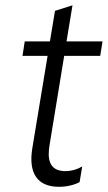

<svg xmlns="http://www.w3.org/2000/svg" viewBox="-20 -703 410 731"><path d="M224.4 -490.4H361.5L370.4 -545.5H233.3L256 -682.9L189.3 -661.6L170.1 -545.5H74.2L65.7 -490.4H161.2L103.3 -140.3C87 -43.3 122.5 8.2 204.5 8.2C233.7 8.2 262.8 1.4 283 -9.6L293 -69.2C276.3 -58.9 252.8 -51.5 228.7 -51.5C164.1 -51.5 160.5 -102.6 168.7 -150.9Z"/></svg>

Font: TID UI Light
Style: Italic
Weight: 300
Italic angle: -9.39999°
Designer: The TID Project Authors
Foundry: Bakken & Bæck
Version: Version 1.001;hotconv 1.0.109;makeotfexe 2.5.65596